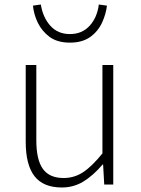

<svg xmlns="http://www.w3.org/2000/svg" viewBox="-20 -818 623 851"><path d="M94 -190V-530H141V-196Q141 -110 170 -69.5Q199 -29 262 -29Q309 -29 348 -54.5Q387 -80 434 -138V-530H482V0H442L437 -89H435Q392 -39 349 -13Q306 13 254 13Q172 13 133 -37Q94 -87 94 -190ZM199 -655Q166 -680 148 -716.5Q130 -753 126 -793L161 -798Q170 -741 203 -704Q236 -667 290 -667Q344 -667 377.5 -704Q411 -741 418 -798L454 -793Q450 -757 433 -719Q414 -678 379 -653.5Q344 -629 290 -629Q234 -629 199 -655Z"/></svg>

Font: Merged Yaku Han JP ExtraLight
Style: Regular
Weight: 250
Designer: Ryoko NISHIZUKA 西塚涼子 (kana, bopomofo & ideographs); Paul D. Hunt (Latin, Greek & Cyrillic); Sandoll Communications 산돌커뮤니
Foundry: Adobe
Version: Version 2.004